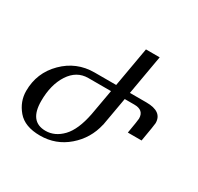

<svg xmlns="http://www.w3.org/2000/svg" viewBox="-151 -876 1096 1065"><g transform="rotate(30 397.0 -344.0)"><path d="M237.3 -28.3Q296.9 -28.3 344.2 -77.6Q391.6 -127 413.1 -236.3L442.4 -400.9H297.4Q223.1 -400.9 178.7 -332.8Q134.3 -264.6 134.3 -160.2Q134.3 -28.3 237.3 -28.3ZM224.1 9.8Q126 9.8 80.1 -44.7Q34.2 -99.1 34.2 -167Q34.2 -282.7 115.5 -363.8Q196.8 -444.8 312 -444.8H450.2L494.6 -698.2H582.5L538.1 -444.8H643.6Q745.6 -444.8 745.6 -370.6Q745.6 -360.8 726.1 -248.5H638.2Q653.3 -335.9 653.3 -346.7Q653.3 -400.9 591.8 -400.9H530.3L498 -217.8H497.6Q475.6 -120.1 400.4 -55.2Q325.2 9.8 224.1 9.8Z"/></g></svg>

Font: Kelvinch
Style: Italic
Weight: 400
Italic angle: -10°
Designer: Paul James Miller
Foundry: High-Logic / Made with FontCreator
Version: Version 3.40;July 22, 2017;FontCreator 11.0.0.2388 64-bit